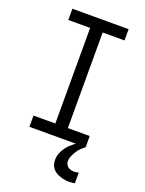

<svg xmlns="http://www.w3.org/2000/svg" viewBox="-174 -817 849 1123"><g transform="rotate(20 250.0 -256.0)"><path d="M75 0V-70H211V-665H75V-735H425V-665H289V-70H425V0ZM402 223Q388 223 374 220.5Q360 218 346.5 213.5Q333 209 320.5 201.5Q308 194 299 183Q290 172 286 158Q282 144 282 130Q282 101 295.5 75Q309 49 329 29Q349 9 373.5 -5.5Q398 -20 425 -30V0Q411 10 399 22Q387 34 378 48.5Q369 63 362 79Q355 95 355 112Q355 122 359.5 131Q364 140 372 146Q380 152 390 154.5Q400 157 410 157Q417 157 424 156Q431 155 438 153V219Q429 221 420 222Q411 223 402 223Z"/></g></svg>

Font: Iosevka Curly Slab
Style: Regular
Weight: 400
Monospace: yes
Designer: Belleve Invis
Foundry: Belleve Invis
Version: Version 22.1.2; ttfautohint (v1.8.4)